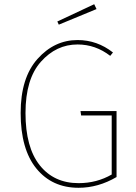

<svg xmlns="http://www.w3.org/2000/svg" viewBox="-20 -881 645 911"><path d="M427 -861 438 -838 259 -764 252 -779ZM348 -691Q441 -691 516 -632L503 -616Q433 -670 348 -670Q247 -670 174 -588Q101 -506 101 -345Q101 -182 168.5 -97Q236 -12 353 -12Q439 -12 510 -53V-333H365L362 -354H533V-41Q446 10 353 10Q227 10 152.5 -81.5Q78 -173 78 -345Q78 -512 158 -601.5Q238 -691 348 -691Z"/></svg>

Font: FiraGO Thin
Style: Regular
Weight: 100
Designer: bBox Type
Foundry: bBox Type GmbH
Version: Version 1.001;PS 001.001;hotconv 1.0.88;makeotf.lib2.5.64775